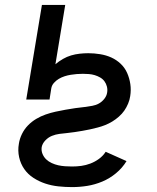

<svg xmlns="http://www.w3.org/2000/svg" viewBox="-20 -755 640 783"><path d="M274 8Q246 8 218 5Q190 2 164.5 -6.5Q139 -15 116.5 -29.5Q94 -44 79 -65.5Q64 -87 58 -114Q52 -141 57 -169Q60 -189 69.5 -208.5Q79 -228 94 -243.5Q109 -259 127.5 -270Q146 -281 166 -288Q186 -295 206.5 -299.5Q227 -304 247 -307.5Q267 -311 287 -314Q307 -317 328 -319H329Q342 -321 356.5 -323.5Q371 -326 383.5 -333Q396 -340 405.5 -352Q415 -364 417 -378Q419 -390 416 -402Q413 -414 406 -423.5Q399 -433 388.5 -439Q378 -445 366.5 -448.5Q355 -452 342.5 -453Q330 -454 318 -454Q305 -454 293 -453Q281 -452 268.5 -450Q256 -448 243.5 -444Q231 -440 220 -433.5Q209 -427 200 -417Q191 -407 189 -394L182 -349H87L151 -735H246L206 -493Q220 -505 236.5 -514.5Q253 -524 270 -529Q287 -534 305 -536Q323 -538 340 -538Q364 -538 388.5 -534Q413 -530 434 -520.5Q455 -511 472 -495Q489 -479 498.5 -457.5Q508 -436 511.5 -412Q515 -388 511 -363Q509 -348 502.5 -332.5Q496 -317 487 -304Q478 -291 465 -279.5Q452 -268 438 -259.5Q424 -251 409 -245Q394 -239 378.5 -235Q363 -231 347.5 -227.5Q332 -224 316.5 -221.5Q301 -219 285.5 -216.5Q270 -214 254 -212.5Q238 -211 222.5 -209Q207 -207 192 -201Q177 -195 165 -182.5Q153 -170 150 -155Q148 -140 153.5 -127Q159 -114 168.5 -105Q178 -96 191 -90Q204 -84 217.5 -81Q231 -78 245.5 -77Q260 -76 274 -76Q293 -76 311.5 -78.5Q330 -81 348.5 -88Q367 -95 383.5 -107Q400 -119 411 -136L496 -98Q479 -70 453 -48.5Q427 -27 397 -14.5Q367 -2 336 3Q305 8 274 8Z"/></svg>

Font: Iosevka Curly Medium Extended
Style: Italic
Weight: 500
Width: 7
Italic angle: -9°
Monospace: yes
Designer: Belleve Invis
Foundry: Belleve Invis
Version: Version 11.1.0; ttfautohint (v1.8.3)